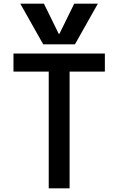

<svg xmlns="http://www.w3.org/2000/svg" viewBox="-20 -1020 640 1040"><path d="M90 -1000H218L298 -837H302L382 -1000H510L386 -780H214ZM244 0V-632H53V-730H548V-632H357V0Z"/></svg>

Font: M PLUS Code Latin Expanded Medium
Style: Regular
Weight: 500
Width: 7
Designer: Coji Morishita
Foundry: UNDERFOREST DESIGN
Version: Version 1.002; ttfautohint (v1.8.3)